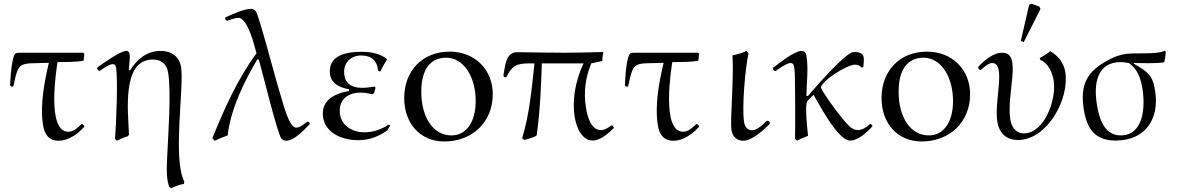

<svg xmlns="http://www.w3.org/2000/svg" viewBox="-20 -750 6430 1045"><path d="M47 -278 53 -281C83 -423 83 -402 246 -408C222 -307 197 -180 214 -71C221 -22 244 16 298 16C354 16 404 -22 438 -59L439 -65L428 -75L423 -74C404 -56 381 -33 352 -33C230 -33 289 -383 293 -412C338 -413 392 -411 435 -420L439 -457L434 -463H107C99 -463 74 -464 66 -460C42 -445 37 -319 35 -287C36 -281 41 -279 47 -278Z M668 -473C635 -473 539 -404 510 -383L508 -377L516 -366L522 -364C538 -375 574 -401 594 -401C605 -401 610 -393 612 -382C622 -316 613 -73 606 6L616 16C636 6 656 -3 677 -9L682 -18C678 -137 640 -426 812 -426C857 -426 887 -402 895 -356C913 -244 895 -12 890 101C884 216 892 234 900 266L911 275C933 264 956 255 981 251L983 238C919 117 982 -277 966 -382C957 -444 912 -473 853 -473C777 -473 723 -424 688 -367L681 -369C685 -427 696 -473 668 -473Z M1653 -88C1638 -77 1613 -55 1592 -55C1553 -55 1521 -188 1511 -219C1477 -326 1389 -670 1372 -689C1364 -699 1355 -702 1345 -702C1308 -702 1238 -669 1208 -656L1205 -648C1208 -643 1210 -639 1216 -637C1232 -642 1261 -653 1277 -653C1329 -653 1365 -500 1376 -460C1273 -320 1202 -161 1136 2L1148 16C1171 5 1195 -4 1219 -13C1236 -159 1310 -308 1381 -428L1389 -425C1407 -363 1492 -12 1513 6C1521 13 1529 16 1538 16C1581 16 1638 -45 1665 -74L1666 -80C1662 -83 1660 -88 1653 -88Z M1829 -146C1829 -226 1896 -246 1940 -246C1961 -246 1983 -243 2006 -237L2016 -243C2018 -250 2021 -260 2024 -273L2019 -279C1995 -275 1973 -272 1951 -272C1875 -272 1853 -314 1853 -358C1853 -412 1891 -448 1946 -448C2002 -448 2033 -420 2038 -365L2049 -360C2058 -379 2071 -401 2087 -428C2054 -455 2008 -468 1949 -468C1833 -468 1775 -433 1775 -361C1775 -309 1810 -276 1880 -264V-255C1785 -238 1737 -197 1737 -132C1737 -37 1828 13 1930 13C1986 13 2039 -5 2089 -41L2104 -67L2096 -72C2053 -44 2009 -30 1964 -30C1887 -30 1829 -76 1829 -146Z M2427 -469C2281 -469 2180 -366 2180 -217C2180 -76 2269 20 2398 20C2552 20 2662 -87 2662 -237C2662 -372 2564 -469 2427 -469ZM2409 -436C2501 -436 2569 -336 2569 -200C2569 -85 2518 -13 2437 -13C2339 -13 2273 -109 2273 -251C2273 -371 2321 -436 2409 -436Z M3206 15C3247 15 3293 -25 3319 -51L3321 -57L3314 -66L3307 -67C3291 -56 3273 -42 3250 -42C3194 -42 3175 -125 3169 -166C3155 -251 3168 -333 3198 -405L3258 -418C3258 -435 3261 -452 3264 -467C3194 -465 3124 -463 3053 -463C2967 -463 2881 -465 2796 -466C2731 -467 2730 -389 2720 -340L2722 -333L2731 -328L2737 -332C2769 -395 2791 -405 2866 -405H2889C2874 -266 2862 -129 2822 2L2833 12C2852 6 2886 -1 2901 -13C2919 -141 2925 -274 2929 -405H3156C3059 -199 3106 15 3206 15Z M3393 -278 3399 -281C3429 -423 3429 -402 3592 -408C3568 -307 3543 -180 3560 -71C3567 -22 3590 16 3644 16C3700 16 3750 -22 3784 -59L3785 -65L3774 -75L3769 -74C3750 -56 3727 -33 3698 -33C3576 -33 3635 -383 3639 -412C3684 -413 3738 -411 3781 -420L3785 -457L3780 -463H3453C3445 -463 3420 -464 3412 -460C3388 -445 3383 -319 3381 -287C3382 -281 3387 -279 3393 -278Z M4170 -83 4164 -91 4154 -93C4136 -75 4102 -41 4072 -41C4047 -41 4033 -63 4030 -85C4017 -165 4036 -379 4054 -460L4043 -473C4020 -461 3993 -454 3967 -449C3974 -293 3953 -100 3961 -43C3966 -7 3989 16 4025 16C4074 16 4139 -45 4169 -75Z M4716 -76C4698 -59 4675 -42 4648 -42C4636 -42 4626 -46 4614 -54C4582 -74 4461 -238 4448 -274C4454 -312 4590 -398 4634 -398C4648 -398 4659 -393 4670 -382L4679 -385C4682 -432 4694 -467 4627 -467C4581 -467 4395 -248 4377 -227L4369 -229C4370 -297 4381 -378 4369 -448C4367 -463 4358 -473 4342 -473C4304 -473 4216 -403 4188 -381V-373L4193 -365L4201 -363C4216 -374 4262 -407 4282 -407C4302 -407 4307 -394 4307 -280C4308 -184 4309 -88 4307 6L4318 16C4337 5 4358 -2 4378 -11C4374 -46 4360 -174 4373 -197C4378 -206 4399 -225 4408 -234C4427 -204 4538 15 4606 15C4653 15 4700 -32 4727 -61L4728 -67C4724 -70 4722 -75 4716 -76Z M5025 -469C4879 -469 4778 -366 4778 -217C4778 -76 4867 20 4996 20C5150 20 5260 -87 5260 -237C5260 -372 5162 -469 5025 -469ZM5007 -436C5099 -436 5167 -336 5167 -200C5167 -85 5116 -13 5035 -13C4937 -13 4871 -109 4871 -251C4871 -371 4919 -436 5007 -436Z M5536 -527 5552 -521 5643 -701 5637 -714 5593 -730 5581 -723ZM5778 -358C5770 -407 5742 -444 5697 -471C5678 -458 5660 -445 5639 -434L5642 -424C5687 -406 5708 -353 5715 -311C5731 -211 5666 -24 5552 -24C5509 -24 5485 -60 5479 -99C5456 -241 5546 -463 5436 -463C5383 -463 5338 -420 5305 -388L5304 -379L5311 -371L5318 -369C5334 -382 5358 -407 5380 -407C5458 -407 5390 -200 5408 -88C5418 -26 5457 12 5520 12C5679 12 5802 -210 5778 -358Z M6325 -469 6319 -474C6284 -453 6162 -463 6111 -457C6073 -452 6040 -439 6010 -422C5898 -361 5857 -294 5879 -153C5896 -48 5940 15 6052 15C6212 15 6292 -100 6267 -257C6254 -343 6223 -361 6150 -404L6152 -407C6205 -407 6264 -403 6317 -411C6321 -429 6324 -449 6325 -469ZM6198 -267C6214 -168 6205 -13 6079 -13C5987 -13 5961 -112 5950 -182C5932 -292 5949 -412 6080 -412C6095 -412 6110 -409 6124 -407C6174 -372 6189 -321 6198 -267Z"/></svg>

Font: Asana Math
Style: Regular
Weight: 400
Version: Version 000.958